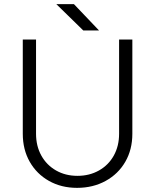

<svg xmlns="http://www.w3.org/2000/svg" viewBox="-20 -891 749 927"><path d="M90 -245V-700H154V-245Q154 -186 179.5 -140Q205 -94 250.5 -68Q296 -42 354 -42Q412 -42 458 -68Q504 -94 529.5 -140Q555 -186 555 -245V-700H619V-245Q619 -169 585 -110Q551 -51 490 -17.5Q429 16 352 16Q276 16 216.5 -17.5Q157 -51 123.5 -110Q90 -169 90 -245ZM252 -871H337L458 -744H382Z"/></svg>

Font: Oak Sans Light
Style: Regular
Weight: 400
Designer: Erik Kennedy, Walven
Foundry: Erik Kennedy, Walven
Version: Version 1.100;Glyphs 3.1.2 (3151)